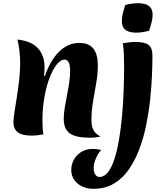

<svg xmlns="http://www.w3.org/2000/svg" viewBox="-20 -845 1042 1199"><path d="M260 -370Q283 -436 315.5 -482.5Q348 -529 388 -553Q428 -577 474 -577Q535 -577 563 -541.5Q591 -506 591 -437Q591 -386 581 -327.5Q571 -269 561 -210.5Q551 -152 551 -99Q551 -54 564 -31.5Q577 -9 608 8Q595 10 581 12.5Q567 15 541 15Q454 15 416 -12Q378 -39 378 -103Q378 -133 384 -170Q390 -207 398 -247.5Q406 -288 412 -328Q418 -368 418 -402Q418 -473 383 -473Q360 -473 335.5 -443.5Q311 -414 290.5 -361.5Q270 -309 257.5 -239.5Q245 -170 245 -92Q245 -67 246.5 -45.5Q248 -24 251 -6Q230 -2 212 0Q194 2 179 2Q119 2 91.5 -18.5Q64 -39 64 -83Q64 -106 70.5 -146.5Q77 -187 85 -238Q93 -289 99.5 -344Q106 -399 106 -450Q106 -489 101.5 -527Q97 -565 89 -598Q175 -589 216.5 -544Q258 -499 258 -426Q258 -413 257.5 -400.5Q257 -388 255 -371ZM564 334Q503 334 464 300.5Q425 267 425 216Q425 183 440.5 153.5Q456 124 486.5 104.5Q517 85 559 85Q569 85 584 86.5Q599 88 612 92Q603 100 592 118Q581 136 573 159Q565 182 565 205Q565 230 575 245Q585 260 601 260Q631 260 654.5 230Q678 200 695 147Q712 94 723.5 25.5Q735 -43 742 -120Q749 -197 752 -277Q755 -357 755 -431Q755 -471 753.5 -507Q752 -543 747 -575Q765 -578 787 -580.5Q809 -583 824 -583Q885 -583 908.5 -564Q932 -545 932 -499Q932 -444 929 -373Q926 -302 917.5 -222.5Q909 -143 893 -64Q877 15 850 86.5Q823 158 784 214Q745 270 690.5 302Q636 334 564 334ZM911 -653Q893 -648 871 -644.5Q849 -641 828 -641Q807 -641 786.5 -647Q766 -653 753.5 -668.5Q741 -684 741 -714Q741 -740 747.5 -764Q754 -788 762 -814Q781 -819 803 -822Q825 -825 846 -825Q868 -825 887.5 -819Q907 -813 920 -797.5Q933 -782 933 -753Q933 -727 926 -703Q919 -679 911 -653Z"/></svg>

Font: Merienda ExtraBold
Style: Regular
Weight: 800
Designer: Eduardo Rodriguez Tunni
Foundry: Eduardo Rodriguez Tunni
Version: Version 2.001